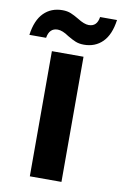

<svg xmlns="http://www.w3.org/2000/svg" viewBox="-118 -787 534 837"><g transform="rotate(10 148.5 -369.0)"><path d="M215 -554V0H75V-554ZM-34 -607Q-25 -673 7.5 -705.5Q40 -738 90 -738Q111 -738 127 -731.5Q143 -725 163 -713Q193 -694 213 -694Q250 -694 256 -737H331Q322 -671 289.5 -638.5Q257 -606 207 -606Q186 -606 170 -612.5Q154 -619 134 -631Q105 -651 84 -651Q47 -651 40 -607Z"/></g></svg>

Font: MSTAGE SemiBold
Style: Regular
Weight: 600
Designer: Ninad Kale (Devanagari), Jonny Pinhorn (Latin)
Foundry: Indian Type Foundry
Version: 4.004